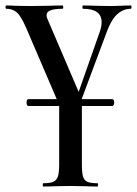

<svg xmlns="http://www.w3.org/2000/svg" viewBox="-32 -406 500 701"><path d="M65 -32Q65 -44 72 -44H377Q381 -44 383 -40.5Q385 -37 385 -32Q385 -27 383 -23Q381 -19 377 -19H72Q65 -19 65 -32ZM126 263Q151 263 163 257.5Q175 252 179.5 238Q184 224 184 194V-64H267V194Q267 224 271 238Q275 252 286.5 257.5Q298 263 324 263Q326 263 326 269Q326 275 324 275Q299 275 284 274L225 273L167 274Q152 275 126 275Q124 275 124 269Q124 263 126 263ZM446 -374Q418 -374 396 -354Q374 -334 358 -290L234 42Q232 47 224 47Q215 47 212 42L64 -303Q45 -347 29.5 -360.5Q14 -374 -9 -374Q-12 -374 -12 -380Q-12 -386 -9 -386Q9 -386 20 -385L78 -384L151 -385Q167 -386 196 -386Q199 -386 199 -380Q199 -374 196 -374Q138 -374 138 -351Q138 -343 142 -335L264 -50L222 24L333 -292Q339 -310 339 -325Q339 -374 271 -374Q269 -374 269 -380Q269 -386 271 -386Q298 -386 312 -385L372 -384L411 -385Q422 -386 446 -386Q448 -386 448 -380Q448 -374 446 -374Z"/></svg>

Font: Cormorant Infant SemiBold
Style: Regular
Weight: 600
Designer: Christian Thalmann (Catharsis Fonts)
Foundry: Catharsis Fonts
Version: Version 4.000